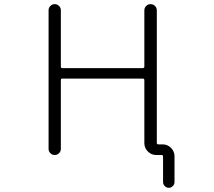

<svg xmlns="http://www.w3.org/2000/svg" viewBox="-20 -774 1040 932"><path d="M275.4 -724.6V-451.2Q275.4 -443.4 282.2 -443.4H672.9Q680.7 -443.4 680.7 -451.2V-723.6Q680.7 -736.3 689.5 -745.1Q698.2 -753.9 710.9 -753.9Q723.6 -753.9 732.4 -745.1Q741.2 -736.3 741.2 -723.6V-80.1Q741.2 -73.2 749 -73.2H769.5Q793 -73.2 810.1 -56.2Q827.1 -39.1 827.1 -15.6V109.4Q827.1 121.1 818.8 129.4Q810.5 137.7 799.3 137.7Q788.1 137.7 779.8 129.4Q771.5 121.1 771.5 109.4V-13.7Q771.5 -21.5 764.6 -21.5H738.3Q714.8 -21.5 697.8 -38.6Q680.7 -55.7 680.7 -79.1V-384.8Q680.7 -392.6 672.9 -392.6H282.2Q275.4 -392.6 275.4 -384.8V-50.8Q275.4 -39.1 266.6 -30.3Q257.8 -21.5 245.6 -21.5Q233.4 -21.5 224.6 -30.3Q215.8 -39.1 215.8 -50.8V-724.6Q215.8 -736.3 224.6 -745.1Q233.4 -753.9 245.6 -753.9Q257.8 -753.9 266.6 -745.1Q275.4 -736.3 275.4 -724.6Z"/></svg>

Font: Rounded-X Mgen+ 1mn light
Style: Regular
Weight: 200
Designer: [Source Han Sans]
Ryoko NISHIZUKA  (kana & ideographs); Paul D. Hunt (Latin, Greek & Cyrillic); Wenlong ZHANG  (bopomofo
Version: Version 1.059.20150602